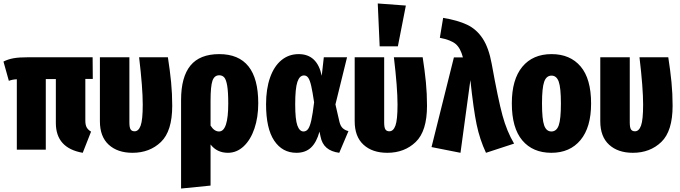

<svg xmlns="http://www.w3.org/2000/svg" viewBox="-30 -863 3921 1107"><path d="M495 -104 447 18Q292 -9 292 -154V-407H234V0H67V-406Q42 -405 21 -397L-10 -508Q15 -521 47 -527Q79 -533 139 -533H504L505 -408H462V-168Q462 -143 469.5 -129Q477 -115 495 -104Z M963 -253Q963 -107 898 -44.5Q833 18 734 18Q648 18 597 -28.5Q546 -75 546 -164V-533H716V-157Q716 -128 723 -117Q730 -106 746 -106Q769 -106 781 -139Q793 -172 793 -260Q793 -357 772 -533H938Q950 -456 956.5 -389.5Q963 -323 963 -253Z M1459 -268Q1459 -187 1437 -122Q1415 -57 1375 -19.5Q1335 18 1284 18Q1221 18 1184 -30V207L1014 224V-286Q1014 -419 1068 -485Q1122 -551 1234 -551Q1459 -551 1459 -268ZM1286 -266Q1286 -333 1280 -368.5Q1274 -404 1263 -416.5Q1252 -429 1234 -429Q1206 -429 1195 -397.5Q1184 -366 1184 -282V-139Q1205 -105 1233 -105Q1286 -105 1286 -266Z M1825 -426 1837 -533H1971L1904 -261L1927 -161Q1933 -136 1946 -124Q1959 -112 1979 -107L1926 18Q1880 12 1853 -11Q1826 -34 1818 -76L1812 -104Q1795 -42 1763 -12Q1731 18 1679 18Q1598 18 1551 -52Q1504 -122 1504 -262Q1504 -350 1527 -415.5Q1550 -481 1592.5 -516Q1635 -551 1692 -551Q1799 -551 1825 -426ZM1672 -262Q1672 -174 1684.5 -139.5Q1697 -105 1720 -105Q1736 -105 1746.5 -119.5Q1757 -134 1765 -170Q1773 -206 1781 -273Q1772 -334 1764.5 -367Q1757 -400 1747.5 -414Q1738 -428 1723 -428Q1697 -428 1684.5 -390.5Q1672 -353 1672 -262Z M2432 -253Q2432 -107 2367 -44.5Q2302 18 2203 18Q2117 18 2066 -28.5Q2015 -75 2015 -164V-533H2185V-157Q2185 -128 2192 -117Q2199 -106 2215 -106Q2238 -106 2250 -139Q2262 -172 2262 -260Q2262 -357 2241 -533H2407Q2419 -456 2425.5 -389.5Q2432 -323 2432 -253ZM2148 -843 2310 -831 2264 -596H2159Z M2805 -495Q2842 -290 2867 -198Q2892 -106 2934 -35L2772 18Q2736 -59 2718 -145.5Q2700 -232 2682 -401L2625 18L2458 -15L2587 -532H2639Q2625 -586 2597 -609.5Q2569 -633 2506 -645L2525 -760Q2609 -746 2663 -720.5Q2717 -695 2752.5 -641.5Q2788 -588 2805 -495Z M3378 -266Q3378 -129 3317 -55.5Q3256 18 3149 18Q3042 18 2981.5 -53.5Q2921 -125 2921 -267Q2921 -405 2981.5 -478Q3042 -551 3150 -551Q3257 -551 3317.5 -480Q3378 -409 3378 -266ZM3095 -267Q3095 -175 3107.5 -140Q3120 -105 3149 -105Q3179 -105 3191.5 -140.5Q3204 -176 3204 -266Q3204 -357 3191.5 -392Q3179 -427 3150 -427Q3120 -427 3107.5 -391.5Q3095 -356 3095 -267Z M3848 -253Q3848 -107 3783 -44.5Q3718 18 3619 18Q3533 18 3482 -28.5Q3431 -75 3431 -164V-533H3601V-157Q3601 -128 3608 -117Q3615 -106 3631 -106Q3654 -106 3666 -139Q3678 -172 3678 -260Q3678 -357 3657 -533H3823Q3835 -456 3841.5 -389.5Q3848 -323 3848 -253Z"/></svg>

Font: Fira Sans Extra Condensed ExtraBold
Style: Regular
Weight: 800
Width: 1
Designer: Carrois Corporate & Edenspiekermann AG
Foundry: Carrois Corporate GbR & Edenspiekermann AG
Version: Version 4.203